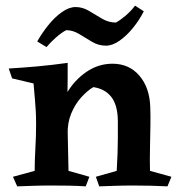

<svg xmlns="http://www.w3.org/2000/svg" viewBox="-20 -661 640 681"><path d="M379 -435Q438 -435 474.5 -392.5Q511 -350 513 -280Q514 -254 513.5 -216Q513 -178 512 -136Q511 -94 512 -55L588 -34L574 0Q518 -3 454 -3Q418 -3 389.5 -2Q361 -1 332 0L320 -34L394 -55Q396 -92 397 -118.5Q398 -145 398 -171.5Q398 -198 398 -234Q397 -289 374.5 -317.5Q352 -346 311 -352Q289 -339 267.5 -315Q246 -291 232.5 -258Q219 -225 220 -186L184 -230Q189 -283 216.5 -330Q244 -377 286.5 -406Q329 -435 379 -435ZM220 -438Q220 -405 220 -384Q220 -363 219.5 -343Q219 -323 218 -290L223 -55L297 -34L284 0Q253 -2 224 -2.5Q195 -3 162 -3Q126 -3 98 -2Q70 -1 41 0L26 -34L103 -55Q103 -92 105.5 -135.5Q108 -179 108 -219Q108 -246 107 -265.5Q106 -285 104 -307Q102 -329 99 -365L23 -383L11 -418Q62 -421 112 -425.5Q162 -430 220 -438ZM145 -494 112 -514Q129 -544 151.5 -572Q174 -600 199.5 -618Q225 -636 248 -636Q273 -636 295.5 -622.5Q318 -609 341.5 -595Q365 -581 391 -581Q406 -589 425 -605Q444 -621 459 -641L490 -621Q475 -591 452.5 -563Q430 -535 404.5 -517Q379 -499 356 -499Q329 -499 306 -513Q283 -527 260.5 -540.5Q238 -554 215 -554Q199 -546 179 -528.5Q159 -511 145 -494Z"/></svg>

Font: Ruwudu SemiBold
Style: Regular
Weight: 600
Designer: Becca Hirsbrunner Spalinger
Foundry: SIL International
Version: Version 3.000